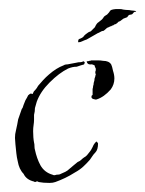

<svg xmlns="http://www.w3.org/2000/svg" viewBox="-20 -396 320 423"><path d="M193 -177Q191 -176 185 -178Q180 -180 182 -185Q182 -186 183 -186L184 -187V-200Q185 -203 185 -205Q185 -207 186 -209Q186 -213 188 -219Q188 -223 189 -225Q190 -227 190 -228.5Q190 -230 191 -231Q191 -233 190 -235V-238Q190 -239 191 -241V-245Q191 -245 189 -249Q189 -252 188 -252Q183 -255 179 -254Q172 -254 171 -261H172Q175 -261 177 -262Q180 -262 181 -263Q188 -263 195 -263Q202 -263 207 -262Q220 -262 225 -254Q226 -252 227 -248.5Q228 -245 229 -240Q232 -231 232 -223Q232 -210 224 -199Q209 -182 193 -177ZM89 7Q82 7 76 6.5Q70 6 65 5Q63 3 60 4Q57 6 55 4Q38 0 32 -13Q22 -23 19 -41Q17 -49 16 -58.5Q15 -68 14 -78Q14 -82 13.5 -85Q13 -88 13 -92Q13 -97 13.5 -100.5Q14 -104 15 -108Q17 -116 18 -122Q19 -128 20 -133Q22 -139 24 -144.5Q26 -150 28 -156Q30 -158 30.5 -160.5Q31 -163 32 -165L36 -175Q38 -178 39.5 -181Q41 -184 42 -186Q46 -190 49 -190Q49 -189 52 -189Q54 -195 57 -197Q59 -199 61 -202Q63 -205 64 -207Q69 -213 75 -219.5Q81 -226 88 -232Q96 -239 104 -244Q112 -249 120 -252Q123 -254 126 -254Q129 -254 133 -255L149 -258Q152 -259 157 -259Q160 -259 164 -261Q165 -261 165 -260Q166 -260 167 -259Q166 -258 166 -256Q166 -256 166 -255.5Q166 -255 165 -254Q162 -253 158 -252Q154 -251 149 -249Q144 -249 139.5 -248Q135 -247 130 -245Q120 -240 110 -232.5Q100 -225 89 -214Q79 -204 72 -193.5Q65 -183 61 -172Q59 -166 57 -158Q57 -154 56.5 -150.5Q56 -147 55 -143V-132Q55 -127 54 -120.5Q53 -114 53 -107Q53 -100 53.5 -93.5Q54 -87 55 -82Q56 -79 56 -73Q56 -69 57 -66Q61 -47 69 -32Q78 -16 96 -11Q99 -9 104 -11Q111 -11 114 -13Q119 -15 124 -17.5Q129 -20 133 -24Q138 -28 142.5 -32Q147 -36 151 -39Q156 -41 159 -44Q162 -47 165 -49Q169 -51 172 -54.5Q175 -58 178 -62Q179 -63 180.5 -65.5Q182 -68 184 -72Q186 -77 188 -79.5Q190 -82 191 -83Q193 -85 194 -83L196 -80Q196 -66 190 -60Q186 -56 183.5 -52Q181 -48 178 -44Q172 -37 164 -29.5Q156 -22 145 -16Q134 -9 123.5 -4Q113 1 102 5Q99 6 96 6.5Q93 7 89 7ZM152 -303Q152 -305 152.5 -307.5Q153 -310 157 -311Q164 -314 165 -317Q169 -321 171.5 -322.5Q174 -324 175 -325Q178 -326 178.5 -326.5Q179 -327 180 -327Q182 -329 184.5 -331.5Q187 -334 189 -336Q193 -345 197 -347Q199 -349 202 -351Q205 -353 207 -356Q209 -360 212 -361.5Q215 -363 216 -364Q221 -369 222.5 -372Q224 -375 235 -376H240Q242 -376 245 -376Q248 -376 251 -375Q257 -374 261 -374Q265 -374 269 -373Q272 -373 274.5 -372.5Q277 -372 278 -372Q282 -370 278 -370Q276 -370 275 -369Q274 -368 272.5 -366Q271 -364 269 -364L264 -363Q263 -362 262 -360.5Q261 -359 260 -358L252 -355L244 -349Q242 -349 241 -348L238 -345Q237 -344 235 -343Q233 -342 232 -342Q231 -342 231 -341.5Q231 -341 229 -340Q227 -340 226 -339Q225 -338 224 -338Q223 -338 223 -338Q220 -336 218 -335.5Q216 -335 214 -333Q211 -330 208 -328Q206 -328 203.5 -327Q201 -326 198 -324Q195 -323 192 -321Q189 -319 185 -317Q181 -315 178 -313Q175 -311 171 -309Q165 -307 161 -305Q157 -303 154 -303Z"/></svg>

Font: Estonia
Style: Regular
Weight: 400
Designer: Robert E. Leuschke
Foundry: Robert E. Leuschke
Version: Version 1.014; ttfautohint (v1.8.3)